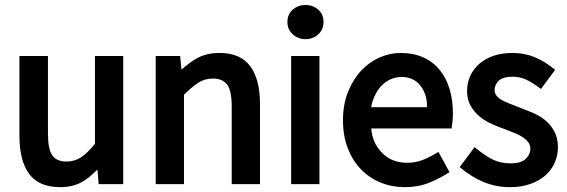

<svg xmlns="http://www.w3.org/2000/svg" viewBox="-20 -733 2291 776"><path d="M58.6 -506.8H173.8V-193.8Q173.8 -129.9 191.4 -105Q209 -80.1 248.5 -80.1Q281.7 -80.1 307.9 -97.4Q334 -114.7 363.8 -151.9V-506.8H478V11.2H378.9L370.1 -86.4H409.7Q360.4 -28.8 320.1 -2.7Q279.8 23.4 223.6 23.4Q137.2 23.4 97.9 -30Q58.6 -83.5 58.6 -183.1Z M609.4 -506.8H708L717.3 -415.5H675.3Q728 -468.8 769.5 -493.9Q811 -519 866.7 -519Q951.7 -519 991.2 -465.6Q1030.8 -412.1 1030.8 -313V11.2H916.5V-301.8Q916.5 -365.7 898.4 -390.6Q880.4 -415.5 840.3 -415.5Q807.1 -415.5 781 -398.4Q754.9 -381.3 723.6 -350.1V11.2H609.4Z M1214.8 -574.7Q1185.1 -574.7 1163.3 -594.2Q1141.6 -613.8 1141.6 -644Q1141.6 -675.3 1163.3 -694.1Q1185.1 -712.9 1214.8 -712.9Q1244.6 -712.9 1266.1 -694.1Q1287.6 -675.3 1287.6 -644Q1287.6 -613.8 1266.4 -594.2Q1245.1 -574.7 1214.8 -574.7ZM1156.7 -506.8H1271V11.2H1156.7Z M1366.2 -247.1Q1366.2 -309.6 1386 -360.1Q1405.8 -410.6 1438.2 -445.8Q1470.7 -481 1512.7 -500Q1554.7 -519 1600.1 -519Q1649.9 -519 1689.7 -501.5Q1729.5 -483.9 1756.3 -451.2Q1783.2 -418.5 1796.9 -373.8Q1810.5 -329.1 1810.5 -274.9Q1810.5 -246.6 1805.2 -213.9H1480.5Q1483.9 -157.7 1522.9 -116.5Q1562 -75.2 1625.5 -75.2Q1657.2 -75.2 1684.6 -85Q1711.9 -94.7 1752 -119.1L1796.9 -37.1Q1750.5 -8.3 1709.5 7.6Q1668.5 23.4 1615.2 23.4Q1563.5 23.4 1517.8 4.6Q1472.2 -14.2 1438.5 -49.1Q1404.8 -84 1385.5 -134Q1366.2 -184.1 1366.2 -247.1ZM1706.1 -299.8Q1706.1 -353 1678.7 -387.5Q1651.4 -421.9 1602.5 -421.9Q1579.6 -421.9 1559.1 -412.8Q1538.6 -403.8 1521.7 -386.5Q1504.9 -369.1 1493.4 -342.8Q1481.9 -316.4 1480.5 -299.8Z M1897.9 -138.2Q1941.9 -102.5 1972.9 -87.6Q2003.9 -72.8 2043.9 -72.8Q2085.4 -72.8 2104.5 -90.6Q2123.5 -108.4 2123.5 -132.8Q2123.5 -146.5 2115.7 -157.2Q2107.9 -168 2094.7 -177.2Q2081.5 -186.5 2062.3 -194.3Q2043 -202.1 2022.9 -210Q1997.1 -218.8 1969.5 -231Q1941.9 -243.2 1919.7 -261.2Q1897.5 -279.3 1882.6 -304.4Q1867.7 -329.6 1867.7 -364.7Q1867.7 -397.5 1880.6 -426Q1893.6 -454.6 1917.5 -475.3Q1941.4 -496.1 1975.1 -507.6Q2008.8 -519 2050.8 -519Q2099.6 -519 2141.1 -502Q2182.6 -484.9 2223.6 -450.7L2166.5 -373.5Q2129.4 -400.9 2105 -411.9Q2080.6 -422.9 2051.8 -422.9Q2012.2 -422.9 1995.6 -406.5Q1979 -390.1 1979 -368.7Q1979 -357.4 1985.6 -347.9Q1992.2 -338.4 2005.1 -330.6Q2018.1 -322.8 2036.9 -315.2Q2055.7 -307.6 2076.7 -299.8Q2102.5 -289.6 2130.4 -278.3Q2158.2 -267.1 2181.4 -248.8Q2204.6 -230.5 2219.7 -203.4Q2234.9 -176.3 2234.9 -137.7Q2234.9 -104.5 2221.9 -75.2Q2209 -45.9 2184.1 -23.9Q2159.2 -2 2123 10.7Q2086.9 23.4 2041 23.4Q1985.8 23.4 1936.3 3.4Q1886.7 -16.6 1837.9 -57.6Z"/></svg>

Font: Pyidaungsu Book
Style: Bold
Weight: 700
Designer: Sun Tun
Foundry: MCF
Version: Version 1.008;February 27, 2020;FontCreator 11.0.0.2408 32-b